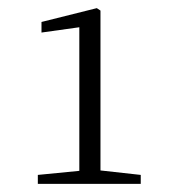

<svg xmlns="http://www.w3.org/2000/svg" viewBox="-20 -912 417 472"><path d="M175 -460H326V-482L227 -493V-886L218 -892L82 -858V-832L175 -845V-492L73 -482V-460Z"/></svg>

Font: Noto Serif CJK HK ExtraLight
Style: Regular
Weight: 200
Designer: Ryoko NISHIZUKA 西塚涼子 (kana & ideographs); Frank Grießhammer (Latin, Greek & Cyrillic); Wenlong ZHANG 张文龙 (bopomofo); San
Foundry: Adobe
Version: Version 2.001;hotconv 1.1.0;makeotfexe 2.6.0